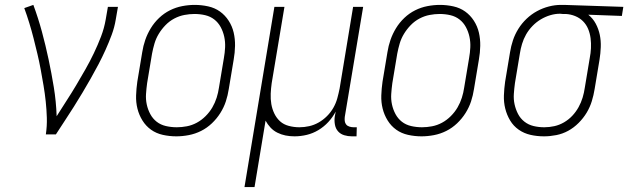

<svg xmlns="http://www.w3.org/2000/svg" viewBox="-20 -548 2562 783"><path d="M167 0Q172 -34 171 -67.5Q170 -101 166.5 -134Q163 -167 157.5 -199.5Q152 -232 146 -264.5Q140 -297 132.5 -328.5Q125 -360 117 -391.5Q109 -423 99.5 -454Q90 -485 79 -515L116 -528Q136 -474 151 -418.5Q166 -363 178 -306.5Q190 -250 199.5 -192Q209 -134 211 -74Q231 -106 251.5 -137.5Q272 -169 291 -201Q310 -233 328.5 -265.5Q347 -298 363 -331.5Q379 -365 392 -399Q405 -433 411 -468L420 -520H461L452 -468Q447 -437 435.5 -406Q424 -375 410.5 -345Q397 -315 381.5 -285.5Q366 -256 349.5 -227Q333 -198 316 -169.5Q299 -141 281 -112.5Q263 -84 244.5 -56Q226 -28 208 0Z M699 8Q671 8 644 2Q617 -4 596 -19Q575 -34 561 -56.5Q547 -79 540.5 -105Q534 -131 535 -159Q536 -187 540 -215L560 -335Q564 -361 572.5 -385.5Q581 -410 595 -433Q609 -456 629 -475Q649 -494 673 -506Q697 -518 723 -523Q749 -528 774 -528Q802 -528 829 -522Q856 -516 877 -501Q898 -486 912.5 -463.5Q927 -441 933 -415Q939 -389 938.5 -361Q938 -333 933 -305L913 -185Q909 -159 901 -134.5Q893 -110 878.5 -87Q864 -64 844 -45Q824 -26 800 -14Q776 -2 750 3Q724 8 699 8ZM701 -29Q721 -29 742 -33Q763 -37 782.5 -47.5Q802 -58 818.5 -74.5Q835 -91 846 -110Q857 -129 863.5 -149.5Q870 -170 873 -191L893 -311Q897 -333 898 -355Q899 -377 894.5 -398Q890 -419 880 -437.5Q870 -456 854 -468.5Q838 -481 817 -486Q796 -491 773 -491Q753 -491 732 -487Q711 -483 691 -472.5Q671 -462 655 -445.5Q639 -429 627.5 -410Q616 -391 610 -370.5Q604 -350 600 -329L580 -209Q577 -187 575.5 -165Q574 -143 578.5 -122Q583 -101 593 -82.5Q603 -64 619 -51.5Q635 -39 656.5 -34Q678 -29 701 -29Z M977 215 1099 -520H1140L1088 -209Q1085 -188 1084 -166Q1083 -144 1086.5 -123.5Q1090 -103 1099 -84.5Q1108 -66 1122.5 -53Q1137 -40 1158 -34.5Q1179 -29 1201 -29Q1221 -29 1241 -33.5Q1261 -38 1279.5 -48.5Q1298 -59 1313.5 -74.5Q1329 -90 1339.5 -108.5Q1350 -127 1355.5 -147Q1361 -167 1365 -187L1420 -520H1461L1386 -71Q1385 -62 1386 -54Q1387 -46 1392 -40Q1397 -34 1405.5 -31.5Q1414 -29 1422 -29H1435L1434 8H1415Q1399 8 1384 3.5Q1369 -1 1359 -12Q1349 -23 1346 -39Q1343 -55 1345 -71L1349 -93Q1337 -70 1319 -50.5Q1301 -31 1278.5 -17.5Q1256 -4 1231 2Q1206 8 1181 8Q1162 8 1144.5 4.5Q1127 1 1111 -7Q1095 -15 1083 -28Q1071 -41 1063 -56L1018 215Z M1699 8Q1671 8 1644 2Q1617 -4 1596 -19Q1575 -34 1561 -56.5Q1547 -79 1540.5 -105Q1534 -131 1535 -159Q1536 -187 1540 -215L1560 -335Q1564 -361 1572.5 -385.5Q1581 -410 1595 -433Q1609 -456 1629 -475Q1649 -494 1673 -506Q1697 -518 1723 -523Q1749 -528 1774 -528Q1802 -528 1829 -522Q1856 -516 1877 -501Q1898 -486 1912.5 -463.5Q1927 -441 1933 -415Q1939 -389 1938.5 -361Q1938 -333 1933 -305L1913 -185Q1909 -159 1901 -134.5Q1893 -110 1878.5 -87Q1864 -64 1844 -45Q1824 -26 1800 -14Q1776 -2 1750 3Q1724 8 1699 8ZM1701 -29Q1721 -29 1742 -33Q1763 -37 1782.5 -47.5Q1802 -58 1818.5 -74.5Q1835 -91 1846 -110Q1857 -129 1863.5 -149.5Q1870 -170 1873 -191L1893 -311Q1897 -333 1898 -355Q1899 -377 1894.5 -398Q1890 -419 1880 -437.5Q1870 -456 1854 -468.5Q1838 -481 1817 -486Q1796 -491 1773 -491Q1753 -491 1732 -487Q1711 -483 1691 -472.5Q1671 -462 1655 -445.5Q1639 -429 1627.5 -410Q1616 -391 1610 -370.5Q1604 -350 1600 -329L1580 -209Q1577 -187 1575.5 -165Q1574 -143 1578.5 -122Q1583 -101 1593 -82.5Q1603 -64 1619 -51.5Q1635 -39 1656.5 -34Q1678 -29 1701 -29Z M2198 8Q2170 8 2143.5 2Q2117 -4 2095.5 -19Q2074 -34 2060.5 -56.5Q2047 -79 2040.5 -105Q2034 -131 2035 -159Q2036 -187 2040 -215L2060 -335Q2064 -360 2072 -384Q2080 -408 2094 -430.5Q2108 -453 2127.5 -471.5Q2147 -490 2170 -502.5Q2193 -515 2218 -521.5Q2243 -528 2267 -528H2281L2522 -520L2516 -483L2379 -488Q2398 -473 2409.5 -451.5Q2421 -430 2426 -406Q2431 -382 2430 -356Q2429 -330 2425 -305L2405 -185Q2401 -160 2393.5 -135.5Q2386 -111 2372.5 -88.5Q2359 -66 2339.5 -46.5Q2320 -27 2297 -14.5Q2274 -2 2248.5 3Q2223 8 2199 8ZM2200 -29Q2220 -29 2240.5 -33.5Q2261 -38 2280 -49Q2299 -60 2314 -76Q2329 -92 2339.5 -111Q2350 -130 2356 -150Q2362 -170 2365 -191L2385 -311Q2389 -331 2390 -351.5Q2391 -372 2388.5 -392Q2386 -412 2378.5 -430Q2371 -448 2357.5 -461.5Q2344 -475 2325.5 -482.5Q2307 -490 2287 -491H2275Q2272 -491 2269.5 -491.5Q2267 -492 2264 -492Q2244 -492 2224 -486Q2204 -480 2185.5 -469Q2167 -458 2151.5 -442Q2136 -426 2125.5 -407.5Q2115 -389 2109 -369Q2103 -349 2100 -329L2080 -209Q2077 -187 2075.5 -165Q2074 -143 2078.5 -122.5Q2083 -102 2092.5 -83.5Q2102 -65 2118.5 -52Q2135 -39 2156 -34Q2177 -29 2199 -29Z"/></svg>

Font: Iosevka SS18 Extralight
Style: Italic
Weight: 200
Italic angle: -9°
Monospace: yes
Designer: Belleve Invis
Foundry: Belleve Invis
Version: Version 25.1.1; ttfautohint (v1.8.4)